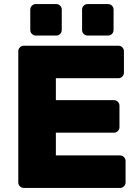

<svg xmlns="http://www.w3.org/2000/svg" viewBox="-20 -925 683 945"><path d="M255 -272H541Q552 -272 560 -280Q568 -288 568 -299V-405Q568 -416 560 -424Q552 -432 541 -432H255V-540H563Q574 -540 582 -548Q590 -556 590 -567V-673Q590 -684 582 -692Q574 -700 563 -700H97Q86 -700 78 -692Q70 -684 70 -673V-27Q70 -16 78 -8Q86 0 97 0H571Q582 0 590 -8Q598 -16 598 -27V-133Q598 -144 590 -152Q582 -160 571 -160H255ZM257 -750H156Q145 -750 137 -758Q129 -766 129 -777V-878Q129 -889 137 -897Q145 -905 156 -905H257Q268 -905 276 -897Q284 -889 284 -878V-777Q284 -766 276 -758Q268 -750 257 -750ZM512 -750H411Q400 -750 392 -758Q384 -766 384 -777V-878Q384 -889 392 -897Q400 -905 411 -905H512Q523 -905 531 -897Q539 -889 539 -878V-777Q539 -766 531 -758Q523 -750 512 -750Z"/></svg>

Font: Rubik
Style: Regular
Weight: 700
Designer: Hubert & Fischer
Foundry: Hubert & Fischer
Version: Version 1.100